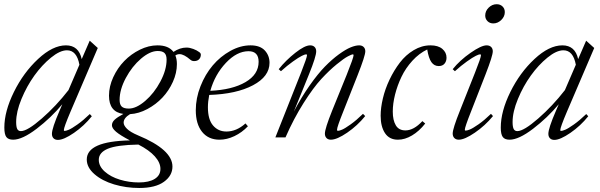

<svg xmlns="http://www.w3.org/2000/svg" viewBox="-20 -664 2900 928"><path d="M43.5 11.2Q20.5 11.2 10.7 -1.7Q1 -14.6 1 -47.4Q1 -125.5 47.1 -219.2Q93.3 -313 164.1 -378.9Q234.9 -444.8 298.8 -444.8Q360.4 -444.8 375 -378.4L413.6 -467.3L452.6 -432.1L320.3 -123Q288.6 -48.3 288.6 -35.2Q288.6 -31.2 292 -31.2Q298.8 -31.2 312.5 -36.9Q326.2 -42.5 354.2 -62.3Q382.3 -82 414.1 -112.8L423.8 -102.1Q386.7 -55.7 337.4 -21.7Q288.1 12.2 259.8 12.2Q246.6 12.2 238.8 4.4Q231 -3.4 231 -17.1Q231 -43.9 267.6 -128.4L281.2 -160.2Q226.6 -94.7 157.2 -41.7Q87.9 11.2 43.5 11.2ZM58.1 -74.2Q58.1 -51.3 63.2 -40.8Q68.4 -30.3 81.1 -30.3Q112.3 -30.3 182.1 -91.3Q252 -152.3 311 -228.5L363.8 -351.1Q351.1 -420.9 303.7 -420.9Q270 -420.9 226.6 -385.5Q183.1 -350.1 146.2 -298.8Q109.4 -247.6 83.7 -185.5Q58.1 -123.5 58.1 -74.2Z M652.8 244.6Q589.4 244.6 531.5 227.3Q473.6 210 436.5 177.7Q399.4 145.5 399.4 106.9Q399.4 19 607.9 14.6Q560.5 -10.3 540.8 -27.3Q521 -44.4 521 -58.6Q521 -72.8 533.7 -85Q546.4 -97.2 576.2 -113.3Q506.8 -122.6 506.8 -201.7Q506.8 -246.1 527.3 -290.8Q547.9 -335.4 580.6 -369.1Q613.3 -402.8 656 -423.8Q698.7 -444.8 741.2 -444.8Q794.9 -444.8 818.4 -413.1Q849.6 -434.1 881.3 -434.1Q896.5 -434.1 914.1 -427.5Q931.6 -420.9 942.4 -412.6Q950.7 -407.2 950.7 -399.9Q950.7 -386.2 942.1 -377.4Q933.6 -368.7 918 -368.7Q907.7 -368.7 899.9 -375.5Q868.7 -402.3 848.1 -402.3Q836.4 -402.3 827.6 -396Q835 -378.4 835 -354.5Q835 -311.5 815.7 -268.6Q796.4 -225.6 765.1 -192.4Q733.9 -159.2 692.4 -137Q650.9 -114.7 608.4 -112.3Q577.6 -93.8 577.6 -71.3Q577.6 -57.6 593.8 -41.5Q609.9 -25.4 647 -9.8Q813.5 59.1 813.5 141.1Q813.5 185.1 772.2 214.8Q731 244.6 652.8 244.6ZM602.5 -139.2Q638.7 -139.2 681.9 -176.3Q725.1 -213.4 755.1 -269.8Q785.2 -326.2 785.2 -376Q785.2 -397.9 775.1 -407.7Q765.1 -417.5 742.2 -417.5Q705.1 -417.5 661.6 -380.4Q618.2 -343.3 588.1 -287.1Q558.1 -231 558.1 -181.2Q558.1 -158.7 568.4 -148.9Q578.6 -139.2 602.5 -139.2ZM457.5 108.4Q457.5 139.6 486.3 165.3Q515.1 190.9 559.3 204.3Q603.5 217.8 651.4 217.8Q700.2 217.8 727.8 200.7Q755.4 183.6 755.4 152.3Q755.4 122.1 728.3 91.8Q701.2 61.5 648.9 34.7Q544.9 36.6 501.2 54.9Q457.5 73.2 457.5 108.4Z M1041 11.2Q987.3 11.2 956.8 -26.6Q926.3 -64.5 926.3 -131.3Q926.3 -189.5 949 -247.1Q971.7 -304.7 1008.3 -347.9Q1044.9 -391.1 1093.5 -418Q1142.1 -444.8 1190.9 -444.8Q1236.8 -444.8 1259.8 -420.2Q1282.7 -395.5 1282.7 -360.4Q1282.7 -294.4 1202.9 -252Q1123 -209.5 991.2 -205.1Q984.9 -172.4 984.9 -145.5Q984.9 -86.4 1009.8 -57.4Q1034.7 -28.3 1074.2 -28.3Q1123 -28.3 1166.5 -67.4L1178.2 -53.7Q1149.4 -23.4 1113 -6.1Q1076.7 11.2 1041 11.2ZM1181.2 -416.5Q1125 -416.5 1071.8 -360.1Q1018.6 -303.7 996.6 -225.1Q1103 -230 1166.5 -267.1Q1230 -304.2 1230 -365.2Q1230 -416.5 1181.2 -416.5Z M1311 0 1435.1 -313Q1463.9 -386.2 1463.9 -397.5Q1463.9 -401.4 1459.5 -401.4Q1453.6 -401.4 1438.7 -394Q1423.8 -386.7 1396 -366.9Q1368.2 -347.2 1337.9 -319.8L1327.1 -329.6Q1361.8 -373 1407.5 -408.9Q1453.1 -444.8 1479 -444.8Q1492.7 -444.8 1500.5 -437Q1508.3 -429.2 1508.3 -416Q1508.3 -390.6 1473.6 -305.2L1400.4 -125Q1436.5 -193.8 1476.3 -250.5Q1516.1 -307.1 1550.5 -342.3Q1585 -377.4 1617.9 -401.4Q1650.9 -425.3 1674.8 -435.1Q1698.7 -444.8 1715.8 -444.8Q1729.5 -444.8 1737.5 -437Q1745.6 -429.2 1745.6 -416Q1745.6 -394.5 1708 -299.3L1638.7 -124Q1608.9 -49.8 1608.9 -36.6Q1608.9 -31.7 1613.3 -31.7Q1620.1 -31.7 1633.5 -37.4Q1647 -43 1675 -63Q1703.1 -83 1734.4 -113.8L1745.1 -103Q1707.5 -56.6 1658 -22.7Q1608.4 11.2 1579.1 11.2Q1565.9 11.2 1558.1 3.2Q1550.3 -4.9 1550.3 -18.1Q1550.3 -42 1585.4 -129.4L1655.8 -302.7Q1689 -385.7 1689 -397.5Q1689 -401.4 1685.1 -401.4Q1680.2 -401.4 1661.4 -391.6Q1642.6 -381.8 1607.2 -353Q1571.8 -324.2 1533.2 -282.5Q1494.6 -240.7 1447.3 -166Q1399.9 -91.3 1359.9 0Z M1903.3 11.2Q1861.8 11.2 1840.8 -20.5Q1819.8 -52.2 1819.8 -104.5Q1819.8 -143.1 1830.6 -188.5Q1841.3 -233.9 1862.8 -279.1Q1884.3 -324.2 1912.6 -361.3Q1940.9 -398.4 1979.7 -421.6Q2018.6 -444.8 2060.5 -444.8Q2097.7 -444.8 2117.9 -427.7Q2138.2 -410.6 2138.2 -385.3Q2138.2 -367.7 2128.4 -356.2Q2118.7 -344.7 2100.6 -344.7Q2078.6 -344.7 2065.2 -363.5Q2051.8 -382.3 2044.9 -424.8Q2005.9 -406.2 1973.1 -370.4Q1940.4 -334.5 1920.4 -292.5Q1900.4 -250.5 1889.4 -206.8Q1878.4 -163.1 1878.4 -124.5Q1878.4 -83 1893.1 -58.3Q1907.7 -33.7 1939.5 -33.7Q1980 -33.7 2021.5 -78.6L2035.2 -66.9Q2005.9 -29.8 1971.4 -9.3Q1937 11.2 1903.3 11.2Z M2364.3 -550.8Q2347.2 -550.8 2336.2 -561.8Q2325.2 -572.8 2325.2 -588.9Q2325.2 -610.8 2342 -627.2Q2358.9 -643.6 2380.4 -643.6Q2397.9 -643.6 2408.9 -632.8Q2419.9 -622.1 2419.9 -605.5Q2419.9 -584 2402.8 -567.4Q2385.7 -550.8 2364.3 -550.8ZM2197.3 11.2Q2184.1 11.2 2176 3.2Q2168 -4.9 2168 -18.6Q2168 -42 2203.1 -129.4L2275.9 -313Q2304.7 -385.3 2304.7 -397.5Q2304.7 -401.4 2300.3 -401.4Q2294.4 -401.4 2279.5 -394Q2264.6 -386.7 2236.8 -366.9Q2209 -347.2 2178.7 -319.8L2168 -329.6Q2202.6 -372.6 2254.4 -408.7Q2306.2 -444.8 2332 -444.8Q2345.7 -444.8 2353.8 -437Q2361.8 -429.2 2361.8 -416Q2361.8 -394.5 2327.1 -305.2L2256.3 -124Q2226.6 -49.3 2226.6 -36.6Q2226.6 -32.7 2230.5 -32.7Q2237.3 -32.7 2251 -38.1Q2264.6 -43.5 2293 -63.2Q2321.3 -83 2353 -113.8L2362.8 -103Q2324.7 -56.6 2275.1 -22.7Q2225.6 11.2 2197.3 11.2Z M2442.9 11.2Q2419.9 11.2 2410.2 -1.7Q2400.4 -14.6 2400.4 -47.4Q2400.4 -125.5 2446.5 -219.2Q2492.7 -313 2563.5 -378.9Q2634.3 -444.8 2698.2 -444.8Q2759.8 -444.8 2774.4 -378.4L2813 -467.3L2852.1 -432.1L2719.7 -123Q2688 -48.3 2688 -35.2Q2688 -31.2 2691.4 -31.2Q2698.2 -31.2 2711.9 -36.9Q2725.6 -42.5 2753.7 -62.3Q2781.7 -82 2813.5 -112.8L2823.2 -102.1Q2786.1 -55.7 2736.8 -21.7Q2687.5 12.2 2659.2 12.2Q2646 12.2 2638.2 4.4Q2630.4 -3.4 2630.4 -17.1Q2630.4 -43.9 2667 -128.4L2680.7 -160.2Q2626 -94.7 2556.6 -41.7Q2487.3 11.2 2442.9 11.2ZM2457.5 -74.2Q2457.5 -51.3 2462.6 -40.8Q2467.8 -30.3 2480.5 -30.3Q2511.7 -30.3 2581.5 -91.3Q2651.4 -152.3 2710.4 -228.5L2763.2 -351.1Q2750.5 -420.9 2703.1 -420.9Q2669.4 -420.9 2626 -385.5Q2582.5 -350.1 2545.7 -298.8Q2508.8 -247.6 2483.2 -185.5Q2457.5 -123.5 2457.5 -74.2Z"/></svg>

Font: Elstob Light
Style: Italic
Weight: 300
Italic angle: -20°
Designer: Peter S. Baker
Version: Version 1.015